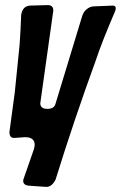

<svg xmlns="http://www.w3.org/2000/svg" viewBox="-20 -739 474 753"><path d="M162 -6 90 -11Q71 -14 71 -30Q71 -34 73 -39Q75 -44 113 -154Q116 -165 116 -171Q116 -201 78 -201L35 -198Q17 -198 17 -221L38 -377L57 -565Q59 -594 60.5 -622.5Q62 -651 63 -680Q68 -714 96 -717L167 -719Q189 -719 189 -698Q189 -693 188 -690Q138 -338 138 -334Q138 -312 166 -312Q193 -312 198 -333L302 -675Q307 -692 319.5 -702.5Q332 -713 347 -714L422 -717Q434 -717 434 -707Q434 -701 431 -694Q377 -568 356 -503Q272 -273 199 -38L200 -39Q185 -6 162 -6Z"/></svg>

Font: Bangerz
Style: Regular
Weight: 400
Designer: vernon adams
Foundry: Vernon Adams
Version: Version 2.10;February 7, 2025;FontCreator 13.0.0.2683 64-bit